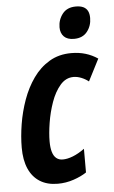

<svg xmlns="http://www.w3.org/2000/svg" viewBox="-54 -794 499 841"><g transform="rotate(-5 195.0 -373.5)"><path d="M166 9.8Q119.6 9.8 87.4 -10.5Q55.2 -30.8 38.6 -68.8Q22 -106.9 22 -161.1Q22 -210 30.8 -264.2Q39.6 -318.4 58.1 -370.1Q76.7 -421.9 106.2 -463.6Q135.7 -505.4 177.5 -530.3Q219.2 -555.2 273.9 -555.2Q307.6 -555.2 336.2 -546.6Q364.7 -538.1 390.1 -521L340.8 -424.8Q326.7 -436 309.1 -443.1Q291.5 -450.2 274.9 -450.2Q240.7 -450.2 216.1 -421.4Q191.4 -392.6 176 -348.9Q160.6 -305.2 153.3 -259Q146 -212.9 146 -178.2Q146 -150.4 151.6 -131.6Q157.2 -112.8 168.7 -103.5Q180.2 -94.2 196.8 -94.2Q217.3 -94.2 241.7 -103.8Q266.1 -113.3 293 -132.8V-28.8Q270 -13.2 236.1 -1.7Q202.1 9.8 166 9.8ZM292 -616.2Q262.7 -616.2 247.8 -631.3Q232.9 -646.5 232.9 -671.9Q232.9 -705.1 252.9 -731Q272.9 -756.8 312 -756.8Q332 -756.8 345 -750.5Q357.9 -744.1 364 -731.9Q370.1 -719.7 370.1 -701.2Q370.1 -667 350.1 -641.6Q330.1 -616.2 292 -616.2Z"/></g></svg>

Font: Open Sans Condensed
Style: Italic
Weight: 400
Width: 3
Italic angle: -12°
Designer: Monotype Design Team
Foundry: Monotype Imaging Inc.
Version: Version 3.000